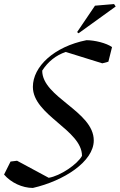

<svg xmlns="http://www.w3.org/2000/svg" viewBox="-48 -912 590 946"><path d="M114 14C267 -21 414 -116 414 -220C414 -364 160 -432 160 -564C188 -608 228 -640 276 -656L456 -600L486 -608L504 -680C476 -700 418 -714 378 -714C218 -682 114 -584 114 -484C114 -344 356 -272 356 -144C334 -103 249 -45 192 -36L36 -120L4 -116L-28 -52C6 -12 62 14 114 14ZM339 -748 522 -880 514 -892 420 -884 332 -754Z"/></svg>

Font: Mazius Display Extra italic
Style: Regular
Weight: 400
Italic angle: -17°
Designer: Alberto Casagrande & Collletttivo
Foundry: Collletttivo
Version: Version 2.000;Glyphs 3.2 (3217)